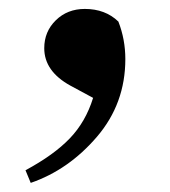

<svg xmlns="http://www.w3.org/2000/svg" viewBox="-20 -185 380 430"><path d="M188.5 34.2 137.7 6.8Q79.1 -25.4 79.1 -77.1Q79.1 -114.3 105 -139.6Q130.9 -165 169.9 -165Q215.8 -165 245.1 -136.7Q260.7 -96.7 260.7 -52.7Q260.7 46.9 197.3 121.1Q133.8 195.3 48.8 224.6L37.1 196.3Q100.6 162.1 136.2 125Q171.9 87.9 188.5 34.2Z"/></svg>

Font: Bpmf Zihi Serif Heavy
Style: Heavy
Weight: 900
Foundry: But Ko
Version: Version 1.320